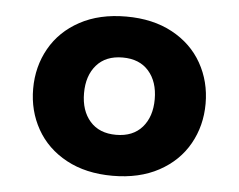

<svg xmlns="http://www.w3.org/2000/svg" viewBox="-41 -625 721 579"><g transform="rotate(5 319.0 -335.0)"><path d="M58 -335Q58 -402 89 -457Q120 -512 179 -544Q238 -576 319 -576Q400 -576 459 -544Q518 -512 549 -457Q580 -402 580 -335Q580 -268 549 -213Q518 -158 459 -126Q400 -94 319 -94Q238 -94 179 -126Q120 -158 89 -213Q58 -268 58 -335ZM426 -335Q426 -388 398 -420Q370 -452 319 -452Q268 -452 240 -420Q212 -388 212 -335Q212 -282 240 -250Q268 -218 319 -218Q370 -218 398 -250Q426 -282 426 -335Z"/></g></svg>

Font: Biryani Black
Style: Regular
Weight: 900
Designer: Dan Reynolds and Mathieu Reguer
Foundry: Dan Reynolds and Mathieu Reguer
Version: Version 1.004; ttfautohint (v1.1) -l 5 -r 5 -G 72 -x 0 -D la